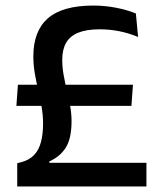

<svg xmlns="http://www.w3.org/2000/svg" viewBox="-20 -671 578 691"><path d="M453 -290H39L44.5 -366H458.5ZM157.5 -90V-85H507V0H42V-83.5L57 -87.5Q85.5 -95 102.8 -113.2Q120 -131.5 127.5 -160Q135 -188.5 135 -227Q135 -256 129.8 -285.8Q124.5 -315.5 117.5 -346Q110.5 -376.5 105.2 -407Q100 -437.5 100 -468Q100 -559.5 152.5 -605.2Q205 -651 316 -651Q357.5 -651 397.5 -643.2Q437.5 -635.5 469 -622.5L477 -538Q443 -552 408.5 -558.8Q374 -565.5 338.5 -565.5Q291 -565.5 261.2 -553.2Q231.5 -541 217.8 -516.8Q204 -492.5 204 -455.5Q204 -429 209 -401.2Q214 -373.5 220.8 -345.2Q227.5 -317 232.5 -289.2Q237.5 -261.5 237.5 -235Q237.5 -173 217 -140.2Q196.5 -107.5 157.5 -90Z"/></svg>

Font: Anek Devanagari Medium
Style: Regular
Weight: 500
Designer: Kailash Malviya (Devanagari) & Yesha Goshar (Latin)
Foundry: Ek Type
Version: Version 1.003